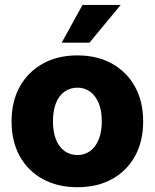

<svg xmlns="http://www.w3.org/2000/svg" viewBox="-20 -762 639 793"><path d="M299.8 11.2Q217.8 11.2 156.5 -22.5Q95.2 -56.2 61.5 -117.2Q27.8 -178.2 27.8 -260.7Q27.8 -342.8 61.5 -403.8Q95.2 -464.8 156.5 -499Q217.8 -533.2 299.8 -533.2Q381.8 -533.2 442.9 -499Q503.9 -464.8 537.6 -403.8Q571.3 -342.8 571.3 -260.7Q571.3 -178.2 537.6 -117.2Q503.9 -56.2 442.9 -22.5Q381.8 11.2 299.8 11.2ZM299.8 -121.6Q329.6 -121.6 352.3 -138.2Q375 -154.8 387.7 -186Q400.4 -217.3 400.4 -260.7Q400.4 -305.2 387.7 -335.9Q375 -366.7 352.3 -383.3Q329.6 -399.9 299.8 -399.9Q269.5 -399.9 246.6 -383.5Q223.6 -367.2 211.2 -336.2Q198.7 -305.2 198.7 -260.7Q198.7 -216.8 211.2 -185.8Q223.6 -154.8 246.6 -138.2Q269.5 -121.6 299.8 -121.6ZM234.9 -585.9 320.8 -741.7H478.5L349.6 -585.9Z"/></svg>

Font: Inter 28pt ExtraBold
Style: Regular
Weight: 800
Designer: Rasmus Andersson
Foundry: rsms
Version: Version 4.001;git-66647c0bb